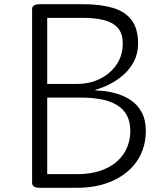

<svg xmlns="http://www.w3.org/2000/svg" viewBox="-20 -895 765 915"><path d="M169 0Q133 0 133 -24V-852Q133 -875 170 -875H374Q457 -875 516 -858Q575 -841 606.5 -800Q638 -759 638 -688Q638 -640 618.5 -602.5Q599 -565 568 -538Q537 -511 502 -493.5Q467 -476 435 -467V-464Q482 -463 525 -452Q568 -441 602 -418.5Q636 -396 655.5 -359.5Q675 -323 675 -271Q675 -223 660 -181Q645 -139 616.5 -106Q588 -73 547.5 -49Q507 -25 456.5 -12.5Q406 0 346 0ZM205 -65H346Q411 -65 459 -81.5Q507 -98 538.5 -126.5Q570 -155 585.5 -192Q601 -229 601 -270Q601 -314 585 -344.5Q569 -375 538 -394Q507 -413 463 -421.5Q419 -430 363 -430H205ZM205 -495H347Q393 -495 432 -509Q471 -523 501 -548.5Q531 -574 548 -609Q565 -644 565 -687Q565 -736 541 -762.5Q517 -789 474.5 -799.5Q432 -810 374 -810H205Z"/></svg>

Font: Playwrite GB S Light
Style: Regular
Weight: 300
Designer: Veronika Burian, José Scaglione
Foundry: TypeTogether
Version: Version 1.002